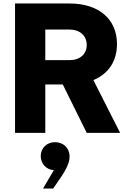

<svg xmlns="http://www.w3.org/2000/svg" viewBox="-20 -760 768 1098"><path d="M239 0V-277H339L476 0H667L514 -302C599 -337 649 -409 649 -508C649 -652 543 -740 379 -740H66V0ZM377 -591C437 -591 476 -556 476 -503C476 -450 437 -416 377 -416H239V-591ZM284 318 291 308C350 225 378 179 378 136C378 86 342 53 295 53C247 53 213 87 213 133C213 177 246 211 288 213L226 318Z"/></svg>

Font: Be Vietnam Pro ExtraBold
Style: Regular
Weight: 800
Designer: Lam Bao, Tony Le, Vietanh Nguyen
Foundry: Yellow Type Foundry
Version: Version 1.002